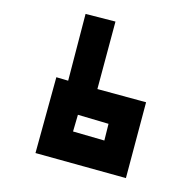

<svg xmlns="http://www.w3.org/2000/svg" viewBox="-20 -253 259 276"><path d="M61 -142 78 -137 103 -233 146 -222 120 -125 190 -106 161 3 31 -33ZM92 -88 85 -64 130 -51 136 -75Z"/></svg>

Font: Blaka Hollow
Style: Regular
Weight: 400
Designer: Mohamed Gaber
Foundry: Kief Type Foundry
Version: Version 1.003; ttfautohint (v1.8.4.7-5d5b)